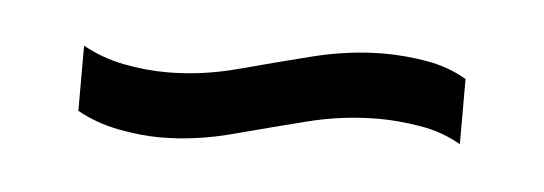

<svg xmlns="http://www.w3.org/2000/svg" viewBox="-25 -439 507 179"><g transform="rotate(5 228.5 -350.0)"><path d="M128 -302Q110 -302 89 -306Q68 -310 50 -320V-381Q68 -371 88.5 -367Q109 -363 129 -363Q162 -363 195.5 -372Q229 -381 263 -389.5Q297 -398 330 -398Q349 -398 369.5 -394.5Q390 -391 407 -381V-320Q390 -330 369 -333.5Q348 -337 330 -337Q296 -337 262.5 -328.5Q229 -320 195 -311Q161 -302 128 -302Z"/></g></svg>

Font: Pathway Extreme Condensed
Style: Regular
Weight: 400
Width: 3
Version: Version 1.001;gftools[0.9.26]